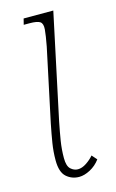

<svg xmlns="http://www.w3.org/2000/svg" viewBox="-92 -576 376 625"><g transform="rotate(-15 96.0 -263.5)"><path d="M96 9Q71 9 53 -7Q35 -23 35 -63Q35 -92 39.5 -120Q44 -148 51 -183L103 -428Q110 -465 111.5 -484Q113 -503 104 -509.5Q95 -516 68 -516H49L54 -536H154L79 -183Q72 -148 67.5 -120Q63 -92 63 -63Q63 -36 74 -26Q85 -16 98 -16Q112 -16 127 -26Q142 -36 152 -48L167 -31Q153 -12 133 -1.5Q113 9 96 9Z"/></g></svg>

Font: Noto Serif ExtraCondensed Thin
Style: Italic
Weight: 100
Width: 2
Italic angle: -12°
Designer: Monotype Design Team
Foundry: Monotype Imaging Inc.
Version: Version 2.013